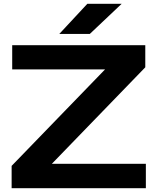

<svg xmlns="http://www.w3.org/2000/svg" viewBox="-20 -987 826 1007"><path d="M745 0V-128H252L742 -634V-750H44V-623H531L41 -117V0ZM291 -809H451L618 -967H438Z"/></svg>

Font: Bounded Med
Style: Regular
Weight: 500
Designer: Vlad Churkin
Version: Version 3.0